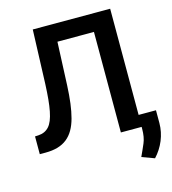

<svg xmlns="http://www.w3.org/2000/svg" viewBox="-132 -834 1023 1142"><g transform="rotate(-15 380.0 -263.0)"><path d="M24.5 0V-109.4L45.1 -110.4Q86.6 -112.6 111.5 -140.6Q123.9 -154.5 132.8 -176.5Q141.7 -198.5 147.9 -229.8Q154.1 -261 158 -302Q161.9 -343 164.1 -394.5L176.1 -727.3H652.7V-73.5H759.6V5Q759.6 32.3 754.1 59.1Q748.6 85.9 738.3 111Q728 136 713.2 158.9Q698.5 181.8 680.4 201L603.3 172.6Q612.2 154.1 620.2 135.7Q628.2 117.2 636.4 98.7Q651.6 63.6 651.6 11.7V0H523.8V-619H299L287.6 -353.7Q284.8 -292.6 278.6 -244.1Q272.4 -195.7 261.7 -155.9Q251.1 -116.5 234.2 -87.4Q217.3 -58.2 192.8 -38.7Q168.3 -19.2 135.5 -9.6Q102.6 0 60 0Z"/></g></svg>

Font: Inter P Semi Bold
Style: Regular
Weight: 600
Designer: Rasmus Andersson
Foundry: rsms
Version: Version 3.018;git-588b23468